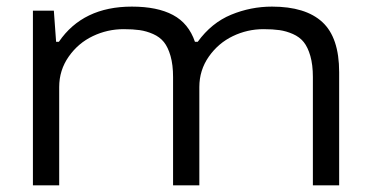

<svg xmlns="http://www.w3.org/2000/svg" viewBox="-20 -558 1114 578"><path d="M79.1 0V-525.9H142.1L148.9 -432.1H157.2Q229.5 -538.1 377 -538.1Q453.6 -538.1 500.7 -512.9Q547.9 -487.8 566.9 -432.1H575.2Q616.7 -489.3 675.8 -513.7Q734.9 -538.1 798.8 -538.1Q899.9 -538.1 950.4 -491.5Q1001 -444.8 1001 -340.8V0H921.9V-326.2Q921.9 -362.8 914.3 -389.4Q906.7 -416 894.3 -431.4Q881.8 -446.8 861.8 -455.6Q841.8 -464.4 821.5 -467.3Q801.3 -470.2 772.9 -470.2Q724.6 -470.2 680.9 -449.2Q637.2 -428.2 608.6 -387.5Q580.1 -346.7 580.1 -295.9V0H501V-326.2Q501 -362.8 493.4 -389.4Q485.8 -416 473.4 -431.4Q460.9 -446.8 440.9 -455.6Q420.9 -464.4 400.6 -467.3Q380.4 -470.2 352.1 -470.2Q303.2 -470.2 259.3 -449.2Q215.3 -428.2 186.8 -387.5Q158.2 -346.7 158.2 -295.9V0Z"/></svg>

Font: Archivo Expanded Light
Style: Regular
Weight: 300
Width: 7
Designer: Hector Gatti
Foundry: Omnibus-Type
Version: Version 2.001